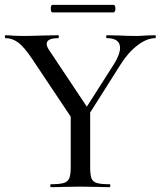

<svg xmlns="http://www.w3.org/2000/svg" viewBox="-22 -770 661 790"><path d="M472 -573Q472 -613 417 -613Q415 -613 415 -619Q415 -625 417 -625L466 -624Q506 -622 539 -622Q556 -622 580 -624L617 -625Q619 -625 619 -619Q619 -613 617 -613Q582 -613 543 -583Q504 -553 473 -503L325 -269L306 -285L448 -508Q472 -547 472 -573ZM1 -613Q-2 -613 -2 -619Q-2 -625 1 -625Q12 -625 36 -623L69 -622Q102 -622 160 -624L218 -625Q220 -625 220 -619Q220 -613 218 -613Q170 -613 170 -589Q170 -578 182 -561L344 -318L281 -272L110 -528Q78 -576 53.5 -594.5Q29 -613 1 -613ZM349 -319V-81Q349 -50 354.5 -36Q360 -22 376.5 -17Q393 -12 429 -12Q432 -12 432 -6Q432 0 429 0Q398 0 380 -1L308 -2L238 -1Q220 0 187 0Q185 0 185 -6Q185 -12 187 -12Q223 -12 240 -17Q257 -22 263 -36.5Q269 -51 269 -81V-310ZM187 -735Q187 -750 194 -750H445Q449 -750 451 -745.5Q453 -741 453 -735Q453 -729 451 -724Q449 -719 445 -719H194Q187 -719 187 -735Z"/></svg>

Font: Cormorant SC Medium
Style: Regular
Weight: 500
Designer: Christian Thalmann (Catharsis Fonts)
Foundry: Catharsis Fonts
Version: Version 4.000